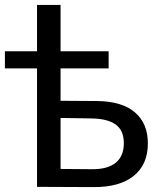

<svg xmlns="http://www.w3.org/2000/svg" viewBox="-20 -762 653 783"><path d="M530 -304C494.7 -334 443.3 -349.3 376 -350L227 -351V-483H423V-553H227V-742H131V-553H0V-483H131V0L360 1C431.3 1.7 486.3 -13.5 525 -44.5C563.7 -75.5 583 -119.7 583 -177C583 -231.7 565.3 -274 530 -304ZM451.5 -98C429.2 -80 396.3 -71.3 353 -72L227 -73V-281L353 -279C397 -278.3 430 -270 452 -254C474 -238 485 -212.7 485 -178C485 -142.7 473.8 -116 451.5 -98Z"/></svg>

Font: Rookery
Style: Regular
Weight: 400
Designer: Ryan Kimball / Julieta Ulanovsky
Foundry: Motorola Mobility LLC.
Version: Version 1.0